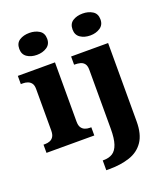

<svg xmlns="http://www.w3.org/2000/svg" viewBox="-177 -894 1082 1253"><g transform="rotate(-20 364.0 -267.0)"><path d="M14 0V-57H26Q43 -57 58.5 -63Q74 -69 83.5 -84Q93 -99 93 -127V-415Q93 -441 83 -454.5Q73 -468 57.5 -473.5Q42 -479 26 -479H10V-536H268V-125Q268 -98 277.5 -83.5Q287 -69 302.5 -63Q318 -57 334 -57H346V0ZM175 -622Q134 -622 106.5 -641Q79 -660 79 -698Q79 -738 107 -756Q135 -774 176 -774Q215 -774 244 -756Q273 -738 273 -698Q273 -660 244 -641Q215 -622 175 -622ZM342 240V172H349Q386 172 411 156Q436 140 449 101.5Q462 63 462 -4V-413Q462 -442 451 -456Q440 -470 422.5 -474.5Q405 -479 383 -479H380V-536H637V8Q637 97 602 148Q567 199 505 219.5Q443 240 364 240ZM546 -622Q505 -622 477 -641Q449 -660 449 -698Q449 -738 477 -756Q505 -774 546 -774Q585 -774 614 -756Q643 -738 643 -698Q643 -660 614 -641Q585 -622 546 -622Z"/></g></svg>

Font: Noto Serif Thai ExtraBold
Style: Regular
Weight: 800
Version: Version 2.001